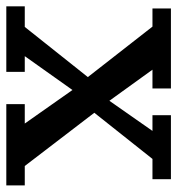

<svg xmlns="http://www.w3.org/2000/svg" viewBox="4 -574 575 624"><g transform="rotate(90 292.0 -262.5)"><path d="M347 -281 520 -55H583V5H319V-55H382L273 -210L163 -55H214V5H1V-55H68L231 -260L67 -470H8V-530H268V-470H207L308 -330L406 -470H355V-530H563V-470H497Z"/></g></svg>

Font: PT Serif Caption
Style: Semibold
Weight: 600
Designer: A.Korolkova, O.Umpeleva, V.Yefimov
Foundry: ParaType Ltd
Version: Version 1.00;May 2, 2020;FontCreator 12.0.0.2544 64-bit